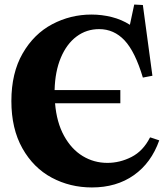

<svg xmlns="http://www.w3.org/2000/svg" viewBox="-20 -814 722 844"><path d="M382 -750Q428 -750 471.5 -739Q515 -728 551 -705L570 -794L608 -792L650 -481L608 -473Q574 -587 527.5 -636.5Q481 -686 416 -686Q360 -686 316.5 -653.5Q273 -621 247.5 -560.5Q222 -500 220 -418H509V-360H222Q229 -276 261.5 -217Q294 -158 343.5 -128Q393 -98 452 -98Q507 -98 558 -124Q609 -150 639 -209L641 -210L680 -197Q645 -98 568.5 -44Q492 10 384 10Q288 10 207.5 -33Q127 -76 78.5 -162Q30 -248 30 -370Q30 -493 79.5 -579Q129 -665 209.5 -707.5Q290 -750 382 -750Z"/></svg>

Font: Minipax
Style: Bold
Weight: 700
Designer: Raphaël Ronot, Igor Stepanchenko (Cyrillic)
Foundry: steppetype
Version: Version 1.002